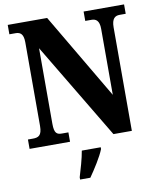

<svg xmlns="http://www.w3.org/2000/svg" viewBox="-99 -791 899 1089"><g transform="rotate(-10 350.5 -246.5)"><path d="M21 0H254V-54H218C188 -54 173 -62 173 -118V-553L504 0H610V-596C610 -646 629 -660 656 -660H691V-714H458V-660H494C519 -660 539 -648 539 -600V-220L248 -714H21V-660H56C80 -660 102 -652 102 -600V-118C102 -62 81 -54 49 -54H21ZM273 208V221H332C362 178 404 113 420 71V61H311C304 105 285 168 273 208Z"/></g></svg>

Font: Noto Serif Condensed ExtraBold
Style: Regular
Weight: 800
Width: 3
Designer: Monotype Design Team
Foundry: Monotype Imaging Inc.
Version: Version 2.013